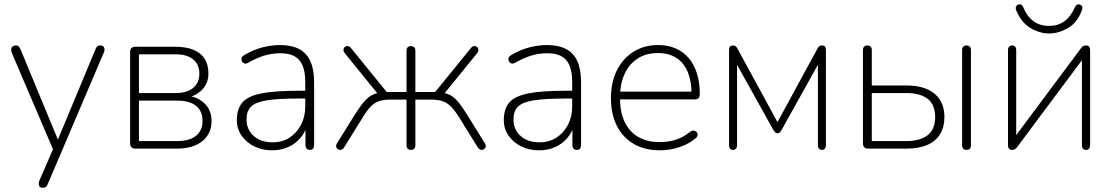

<svg xmlns="http://www.w3.org/2000/svg" viewBox="-20 -706 5286 912"><path d="M183 186Q174 186 169 181Q164 176 164 168Q164 160 167 152L236 -7V13L36 -455Q32 -465 33 -472.5Q34 -480 39.5 -485Q45 -490 55 -490Q64 -490 68.5 -485.5Q73 -481 77 -473L267 -14H243L434 -473Q438 -482 442.5 -486Q447 -490 457 -490Q467 -490 471.5 -485Q476 -480 476.5 -472.5Q477 -465 473 -456L207 168Q203 178 198 182Q193 186 183 186Z M623 0Q611 0 604.5 -6.5Q598 -13 598 -25V-459Q598 -471 604.5 -477.5Q611 -484 623 -484H811Q864 -484 899 -469.5Q934 -455 952 -427Q970 -399 970 -356Q970 -309 937 -277Q904 -245 851 -240V-252Q910 -252 947.5 -218.5Q985 -185 985 -132Q985 -71 941 -35.5Q897 0 819 0ZM640 -36H823Q880 -36 911 -61Q942 -86 942 -132Q942 -179 911 -203.5Q880 -228 823 -228H640ZM640 -264H815Q868 -264 897.5 -288.5Q927 -313 927 -356Q927 -400 897.5 -424Q868 -448 815 -448H640Z M1272 8Q1225 8 1187 -11Q1149 -30 1127 -62.5Q1105 -95 1105 -135Q1105 -189 1131.5 -219.5Q1158 -250 1222.5 -262.5Q1287 -275 1400 -275H1441V-238H1402Q1303 -238 1248.5 -229.5Q1194 -221 1172.5 -199.5Q1151 -178 1151 -139Q1151 -91 1184.5 -60.5Q1218 -30 1275 -30Q1321 -30 1355.5 -52.5Q1390 -75 1410 -113.5Q1430 -152 1430 -201V-315Q1430 -387 1402 -420Q1374 -453 1312 -453Q1272 -453 1235.5 -442Q1199 -431 1159 -408Q1150 -403 1143.5 -404Q1137 -405 1133 -409.5Q1129 -414 1127.5 -420.5Q1126 -427 1128.5 -433Q1131 -439 1138 -443Q1179 -468 1223 -480Q1267 -492 1310 -492Q1365 -492 1401 -473Q1437 -454 1454.5 -415Q1472 -376 1472 -315V-16Q1472 -6 1467 0Q1462 6 1452 6Q1442 6 1436.5 0Q1431 -6 1431 -16V-121H1442Q1432 -81 1408 -52Q1384 -23 1349.5 -7.5Q1315 8 1272 8Z M1932 6Q1922 6 1916.5 0Q1911 -6 1911 -16V-233H1837Q1804 -233 1782 -226Q1760 -219 1742 -201Q1724 -183 1704 -150L1614 -5Q1610 2 1603.5 4.5Q1597 7 1591.5 5.5Q1586 4 1581.5 -0.5Q1577 -5 1576.5 -11Q1576 -17 1580 -24L1662 -156Q1689 -199 1708.5 -222Q1728 -245 1748.5 -255Q1769 -265 1797 -268L1778 -256L1618 -453Q1612 -460 1611.5 -467Q1611 -474 1614.5 -479Q1618 -484 1623.5 -486Q1629 -488 1635.5 -486.5Q1642 -485 1647 -478L1817 -269H1911V-465Q1911 -476 1916.5 -481.5Q1922 -487 1932 -487Q1942 -487 1947.5 -481.5Q1953 -476 1953 -465V-269H2047L2217 -478Q2222 -485 2228.5 -486.5Q2235 -488 2240.5 -486Q2246 -484 2249.5 -479Q2253 -474 2252.5 -467Q2252 -460 2246 -453L2086 -256L2067 -268Q2096 -265 2116 -255.5Q2136 -246 2155.5 -223Q2175 -200 2202 -156L2284 -24Q2288 -17 2287.5 -11Q2287 -5 2282.5 -0.5Q2278 4 2272.5 5.5Q2267 7 2261 4.5Q2255 2 2250 -5L2160 -150Q2140 -182 2122 -200Q2104 -218 2082 -225.5Q2060 -233 2027 -233H1953V-16Q1953 -6 1947.5 0Q1942 6 1932 6Z M2540 8Q2493 8 2455 -11Q2417 -30 2395 -62.5Q2373 -95 2373 -135Q2373 -189 2399.5 -219.5Q2426 -250 2490.5 -262.5Q2555 -275 2668 -275H2709V-238H2670Q2571 -238 2516.5 -229.5Q2462 -221 2440.5 -199.5Q2419 -178 2419 -139Q2419 -91 2452.5 -60.5Q2486 -30 2543 -30Q2589 -30 2623.5 -52.5Q2658 -75 2678 -113.5Q2698 -152 2698 -201V-315Q2698 -387 2670 -420Q2642 -453 2580 -453Q2540 -453 2503.5 -442Q2467 -431 2427 -408Q2418 -403 2411.5 -404Q2405 -405 2401 -409.5Q2397 -414 2395.5 -420.5Q2394 -427 2396.5 -433Q2399 -439 2406 -443Q2447 -468 2491 -480Q2535 -492 2578 -492Q2633 -492 2669 -473Q2705 -454 2722.5 -415Q2740 -376 2740 -315V-16Q2740 -6 2735 0Q2730 6 2720 6Q2710 6 2704.5 0Q2699 -6 2699 -16V-121H2710Q2700 -81 2676 -52Q2652 -23 2617.5 -7.5Q2583 8 2540 8Z M3115 8Q3043 8 2991 -22Q2939 -52 2910.5 -107.5Q2882 -163 2882 -240Q2882 -316 2910.5 -372.5Q2939 -429 2989.5 -460.5Q3040 -492 3106 -492Q3153 -492 3189.5 -476Q3226 -460 3251.5 -430Q3277 -400 3290.5 -357Q3304 -314 3304 -260Q3304 -247 3298.5 -240.5Q3293 -234 3282 -234H2909V-271H3282L3265 -259Q3265 -320 3247 -363.5Q3229 -407 3193.5 -430.5Q3158 -454 3105 -454Q3047 -454 3006.5 -426.5Q2966 -399 2945.5 -352Q2925 -305 2925 -245V-240Q2925 -140 2974.5 -85.5Q3024 -31 3113 -31Q3153 -31 3188 -41.5Q3223 -52 3257 -79Q3264 -85 3271.5 -85.5Q3279 -86 3284.5 -82.5Q3290 -79 3292.5 -73.5Q3295 -68 3293 -61Q3291 -54 3283 -48Q3252 -22 3207 -7Q3162 8 3115 8Z M3462 6Q3453 6 3448 0Q3443 -6 3443 -16V-469Q3443 -476 3445 -480.5Q3447 -485 3451 -487.5Q3455 -490 3461 -490Q3466 -490 3470 -488.5Q3474 -487 3477 -484Q3480 -481 3483 -475L3673 -126L3863 -475Q3866 -481 3869 -484Q3872 -487 3876 -488.5Q3880 -490 3885 -490Q3894 -490 3898.5 -485Q3903 -480 3903 -469V-16Q3903 -6 3898 0Q3893 6 3884 6Q3875 6 3870 0Q3865 -6 3865 -16V-436H3886L3691 -86Q3687 -79 3683 -76Q3679 -73 3673 -73Q3667 -73 3663.5 -76Q3660 -79 3655 -86L3460 -436H3481V-16Q3481 -6 3476 0Q3471 6 3462 6Z M4104 0Q4092 0 4085.5 -6.5Q4079 -13 4079 -25V-468Q4079 -479 4084.5 -484.5Q4090 -490 4100 -490Q4110 -490 4115.5 -484.5Q4121 -479 4121 -468V-300H4284Q4373 -300 4419.5 -260.5Q4466 -221 4466 -150Q4466 -103 4445.5 -69Q4425 -35 4384.5 -17.5Q4344 0 4284 0ZM4121 -36H4286Q4351 -36 4386.5 -64Q4422 -92 4422 -150Q4422 -209 4386.5 -236.5Q4351 -264 4286 -264H4121ZM4571 6Q4561 6 4555.5 0Q4550 -6 4550 -16V-468Q4550 -479 4555.5 -484.5Q4561 -490 4571 -490Q4581 -490 4586.5 -484.5Q4592 -479 4592 -468V-16Q4592 6 4571 6Z M4787 6Q4782 6 4777.5 4Q4773 2 4770.5 -3.5Q4768 -9 4768 -17V-468Q4768 -479 4773.5 -484.5Q4779 -490 4788 -490Q4797 -490 4802 -484.5Q4807 -479 4807 -468V-32H4783L5114 -476Q5119 -484 5125 -487Q5131 -490 5139 -490Q5145 -490 5149 -488Q5153 -486 5155.5 -481Q5158 -476 5158 -467V-16Q5158 -6 5153 0Q5148 6 5139 6Q5129 6 5124 0Q5119 -6 5119 -16V-452H5143L4812 -8Q4807 -1 4801 2.5Q4795 6 4787 6ZM4963 -547Q4918 -547 4874.5 -573Q4831 -599 4807 -657Q4803 -667 4806 -674Q4809 -681 4816 -684Q4824 -687 4830.5 -684Q4837 -681 4841 -670Q4859 -627 4889.5 -605Q4920 -583 4963 -583Q5006 -583 5036 -605Q5066 -627 5085 -670Q5090 -681 5096.5 -684Q5103 -687 5110 -684Q5118 -681 5120.5 -674Q5123 -667 5119 -657Q5097 -598 5052.5 -572.5Q5008 -547 4963 -547Z"/></svg>

Font: Nunito ExtraLight
Style: Regular
Weight: 200
Designer: Vernon Adams
Foundry: Vernon Adams
Version: Version 3.602